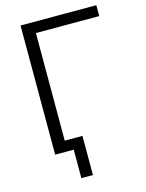

<svg xmlns="http://www.w3.org/2000/svg" viewBox="-129 -796 783 1032"><g transform="rotate(-15 262.5 -280.5)"><path d="M88.9 0V-718.8H510.7V-658.2H158.2V-59.6H256.8V158.2H192.4V0Z"/></g></svg>

Font: Min Sans Light
Style: Regular
Weight: 300
Designer: Jinseong-Kim, NotoSansCJK, Nunito
Foundry: Jinseong-Kim
Version: Version 1.400;Glyphs 3.1.2 (3151)